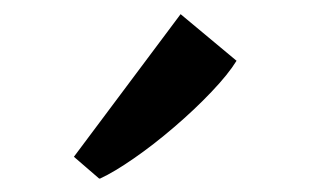

<svg xmlns="http://www.w3.org/2000/svg" viewBox="-20 -882 449 278"><path d="M123.5 -623.5 87 -655 241.5 -861.5 322.5 -794Q310.5 -774.5 286.2 -749Q262 -723.5 232.2 -698Q202.5 -672.5 174 -652.8Q145.5 -633 125 -623.5Z"/></svg>

Font: Merriweather 48pt SemiBold
Style: Regular
Weight: 600
Version: Version 2.100